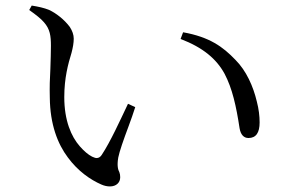

<svg xmlns="http://www.w3.org/2000/svg" viewBox="-20 -702 1040 690"><path d="M159 -351C158 -387 159 -421 161 -454C162 -487 163 -514 163 -537C163 -573 160 -597 138 -622C127 -635 109 -649 85 -666L94 -682C118 -678 138 -674 157 -666C181 -655 211 -632 231 -605C240 -591 245 -577 245 -563C245 -548 242 -531 237 -512C225 -473 211 -422 211 -353C211 -269 236 -211 267 -176C282 -159 297 -146 311 -139C318 -136 323 -134 327 -134C335 -134 341 -138 346 -146C377 -193 411 -268 440 -329L466 -317C459 -295 451 -272 442 -248C424 -200 409 -157 405 -136C400 -107 404 -92 409 -83C411 -78 412 -72 412 -65C412 -46 398 -32 375 -32C366 -32 355 -34 344 -39C305 -56 260 -87 224 -136C187 -185 160 -255 159 -351ZM841 -241C829 -320 815 -384 787 -437C758 -490 710 -531 629 -562L638 -586C733 -569 781 -534 826 -487C865 -448 890 -392 903 -337C910 -310 913 -285 913 -262C913 -225 900 -206 873 -206C856 -206 845 -218 841 -241Z"/></svg>

Font: CJK Symbols
Style: Regular
Weight: 400
Designer: Ryoko NISHIZUKA 西塚涼子 (kana & ideographs); Frank Grießhammer (serif-style Latin); Paul D. Hunt (sans serif–style Latin); 
Foundry: Unicode
Version: Version 2.000;hotconv 1.1.0;makeotfexe 2.6.0